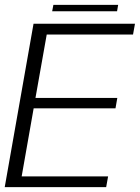

<svg xmlns="http://www.w3.org/2000/svg" viewBox="-30 -773 578 793"><path d="M-10.5 0H408.5L416.5 -44.5H59.5L109 -325.5H447L454.5 -368.5H116.5L163 -630.5H519.5L527.5 -675H108.5ZM185.5 -726.5H453.5L458 -753H190.5Z"/></svg>

Font: Anybody Thin Light
Style: Italic
Weight: 300
Italic angle: -10°
Version: Version 1.113;gftools[0.9.25]